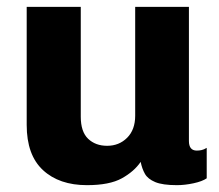

<svg xmlns="http://www.w3.org/2000/svg" viewBox="-20 -531 640 561"><path d="M234 10Q153 10 105.5 -34Q58 -78 58 -166V-511H216V-190Q216 -146 237.5 -125.5Q259 -105 293 -105Q328 -105 351.5 -128.5Q375 -152 375 -193V-511H532V-119Q532 -91 555 -91Q562 -91 569 -92.5Q576 -94 584 -99V-10Q571 -1 545.5 4.5Q520 10 497 10Q455 10 433.5 1Q412 -8 403.5 -23Q395 -38 391 -58Q372 -30 336 -10Q300 10 234 10Z"/></svg>

Font: Chivo Mono
Style: Bold
Weight: 700
Monospace: yes
Designer: Hector Gatti
Foundry: Omnibus-Type
Version: Version 1.008; ttfautohint (v1.8.4.7-5d5b)